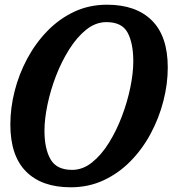

<svg xmlns="http://www.w3.org/2000/svg" viewBox="-20 -783 750 816"><path d="M169 -227.5Q169 -151 194.8 -106Q220.5 -61 286.5 -61Q331.5 -61 371 -92.5Q410.5 -124 442.8 -175.8Q475 -227.5 498.2 -289Q521.5 -350.5 534 -411.8Q546.5 -473 546.5 -522.5Q546.5 -599 522.5 -644Q498.5 -689 432.5 -689Q387 -689 347.2 -657.5Q307.5 -626 274.8 -574.2Q242 -522.5 218.2 -461Q194.5 -399.5 181.8 -338.2Q169 -277 169 -227.5ZM280.5 13Q157.5 13 90.8 -54Q24 -121 24 -254Q24 -324 42.2 -396Q60.5 -468 95.8 -533.8Q131 -599.5 181.2 -651.2Q231.5 -703 295.2 -733Q359 -763 435 -763Q558 -763 625.5 -696Q693 -629 693 -496Q693 -426 674.5 -354Q656 -282 621 -216.2Q586 -150.5 535.5 -98.8Q485 -47 420.8 -17Q356.5 13 280.5 13Z"/></svg>

Font: Besley* Narrow Semi
Style: Italic
Weight: 600
Width: 4
Italic angle: -13°
Designer: Owen Earl
Foundry: indestructible type*
Version: Version 3.000; ttfautohint (v1.8.3)